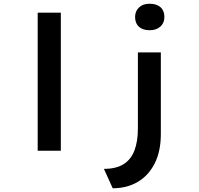

<svg xmlns="http://www.w3.org/2000/svg" viewBox="-20 -808 1066 1029"><path d="M182 0V-740H306V0ZM584 201 537 97Q602 97 642 72Q682 47 700.5 -1.5Q719 -50 719 -119V-527H842V-90Q842 3 809 68Q776 133 718 167Q660 201 584 201ZM782 -646Q745 -646 724.5 -664.5Q704 -683 704 -717Q704 -748 725 -768Q746 -788 782 -788Q819 -788 840 -769.5Q861 -751 861 -717Q861 -685 839.5 -665.5Q818 -646 782 -646Z"/></svg>

Font: Lexend Tera Medium
Style: Regular
Weight: 500
Designer: Bonnie Shaver-Troup, Thomas Jockin
Foundry: Lexend
Version: Version 1.007